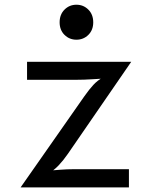

<svg xmlns="http://www.w3.org/2000/svg" viewBox="-20 -814 640 834"><path d="M69.5 0 345.5 -394.5Q367.5 -426 385.8 -445.5Q404 -465 425.5 -476.5L436 -473Q406.5 -471.5 375.8 -469.5Q345 -467.5 317 -467.5H97.5V-545.5H550L275 -146Q255 -117 234.8 -95.8Q214.5 -74.5 192 -61.5L188 -72.5Q215.5 -74.5 243.5 -76.8Q271.5 -79 297.5 -79H540V0ZM312 -641.5Q281.5 -641.5 260.2 -662.5Q239 -683.5 239 -717Q239 -751 260.2 -772.2Q281.5 -793.5 312 -793.5Q342.5 -793.5 363.8 -772.2Q385 -751 385 -717Q385 -683.5 363.8 -662.5Q342.5 -641.5 312 -641.5Z"/></svg>

Font: Spline Sans Mono
Style: Regular
Weight: 400
Monospace: yes
Designer: Eben Sorkin, Mirko Velimirovic
Foundry: Sorkin Type
Version: Version 1.004